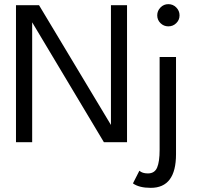

<svg xmlns="http://www.w3.org/2000/svg" viewBox="-20 -685 948 925"><path d="M791 -558Q769 -558 753.2 -573.5Q737.5 -589 737.5 -611Q737.5 -633 753.2 -649Q769 -665 791 -665Q813.5 -665 829.2 -649Q845 -633 845 -611Q845 -589 829.2 -573.5Q813.5 -558 791 -558ZM480.5 0 135 -577.5V0H57V-660H168L514.5 -83V-660H592V0ZM706.5 220Q650 220 620.5 198.5L651.5 137.5Q665.5 150.5 692.5 150.5Q725 150.5 737 122.2Q749 94 749 37V-410.5H828V58Q828 220 706.5 220Z"/></svg>

Font: League Spartan
Style: Regular
Weight: 350
Foundry: The League of Moveable Type
Version: Version 2.002